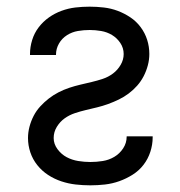

<svg xmlns="http://www.w3.org/2000/svg" viewBox="-20 -548 540 576"><path d="M251 8Q229 8 207 5.5Q185 3 164 -4Q143 -11 124.5 -23Q106 -35 92 -52.5Q78 -70 71 -91Q64 -112 64 -134Q64 -151 68.5 -168Q73 -185 81 -200.5Q89 -216 101 -229Q113 -242 126.5 -252.5Q140 -263 155.5 -271Q171 -279 187.5 -284.5Q204 -290 221 -294Q238 -298 255 -302Q272 -306 288.5 -311.5Q305 -317 319 -327.5Q333 -338 342 -353.5Q351 -369 351 -386Q351 -404 341 -419Q331 -434 316 -443Q301 -452 283.5 -455Q266 -458 249 -458Q231 -458 213.5 -455Q196 -452 181 -442.5Q166 -433 157 -417.5Q148 -402 148 -384V-383H70V-386Q70 -407 76.5 -428Q83 -449 96 -466Q109 -483 126.5 -495.5Q144 -508 164.5 -515.5Q185 -523 206 -525.5Q227 -528 249 -528Q270 -528 291.5 -525.5Q313 -523 333 -515.5Q353 -508 371 -496Q389 -484 402 -466.5Q415 -449 421.5 -428.5Q428 -408 428 -386Q428 -369 423.5 -352Q419 -335 411 -319.5Q403 -304 391.5 -291Q380 -278 366 -267.5Q352 -257 336.5 -249.5Q321 -242 304.5 -236Q288 -230 271.5 -226Q255 -222 238 -218Q221 -214 204.5 -208.5Q188 -203 174 -193Q160 -183 150.5 -167.5Q141 -152 141 -134Q141 -116 152.5 -100.5Q164 -85 180 -76.5Q196 -68 214.5 -65Q233 -62 251 -62Q270 -62 288.5 -65Q307 -68 323 -77.5Q339 -87 349.5 -103Q360 -119 360 -138V-139H438V-136Q438 -114 431 -92.5Q424 -71 410.5 -53.5Q397 -36 378 -24Q359 -12 338 -4.5Q317 3 295 5.5Q273 8 251 8Z"/></svg>

Font: Iosevka SS18
Style: Regular
Weight: 400
Monospace: yes
Designer: Belleve Invis
Foundry: Belleve Invis
Version: Version 25.1.1; ttfautohint (v1.8.4)